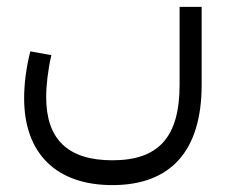

<svg xmlns="http://www.w3.org/2000/svg" viewBox="-20 -378 665 557"><path d="M306 159C476 159 565 59 565 -132V-358H501V-132C501 20 440 87 306 87C177 87 114 26 114 -96C114 -130 119 -175 129 -218L68 -229C56 -183 50 -134 50 -93C50 68 144 159 306 159Z"/></svg>

Font: UULA Sans
Style: Regular
Weight: 400
Designer: Mohamed Gaber, Laura Garcia Mut
Foundry: Kief Type Foundry
Version: Version 3.006;hotconv 1.0.109;makeotfexe 2.5.65596